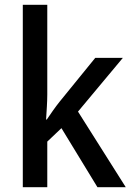

<svg xmlns="http://www.w3.org/2000/svg" viewBox="-20 -780 549 800"><path d="M177 -386V-760H75V0H177V-190L236 -246L386 0H504L305 -315L492 -539H377L229 -357C212 -336 189 -303 175 -282H172C174 -315 177 -354 177 -386Z"/></svg>

Font: Noto Sans Devanagari UI SemiCondensed Medium
Style: Regular
Weight: 500
Width: 4
Designer: Jelle Bosma - Monotype Design Team
Foundry: Monotype Imaging Inc.
Version: Version 2.004